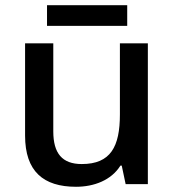

<svg xmlns="http://www.w3.org/2000/svg" viewBox="-20 -705 667 735"><path d="M467 -685H160V-606H467ZM546 -539H439V-267C439 -144 404 -77 293 -77C218 -77 184 -118 184 -202V-539H76V-186C76 -49 146 10 271 10C340 10 406 -15 441 -71H446L461 0H546Z"/></svg>

Font: Noto Sans Canadian Aboriginal Medium
Style: Regular
Weight: 500
Designer: Monotype Design Team, Typotheque's Kevin King
Foundry: Monotype Imaging Inc.
Version: Version 2.004